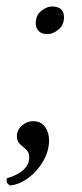

<svg xmlns="http://www.w3.org/2000/svg" viewBox="-27 -446 251 591"><path d="M4 125Q0 123 -4 118.5Q-8 114 -6 103Q63 82 63 38Q63 23 53.5 14.5Q44 6 34.5 -2.5Q25 -11 25 -26Q25 -46 40.5 -59.5Q56 -73 75 -73Q99 -73 111.5 -55.5Q124 -38 124 -14Q124 19 106 50Q88 81 60.5 101.5Q33 122 4 125ZM119 -341Q101 -341 92 -350.5Q83 -360 83 -374Q83 -399 100 -412.5Q117 -426 133 -426Q170 -426 170 -393Q170 -369 153 -355Q136 -341 119 -341Z"/></svg>

Font: Petrona Light
Style: Italic
Weight: 300
Italic angle: -9°
Designer: Ringo R. Seeber
Foundry: Ringo R. Seeber
Version: Version 2.001; ttfautohint (v1.8.3)